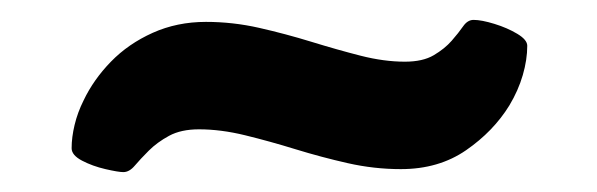

<svg xmlns="http://www.w3.org/2000/svg" viewBox="-20 -371 600 193"><path d="M104 -198Q99 -198 86 -201Q73 -204 62.5 -209.5Q52 -215 52 -222Q52 -233 55 -245.5Q58 -258 64 -270Q74 -291 91.5 -309Q109 -327 133.5 -338Q158 -349 187 -349Q214 -349 240.5 -343Q267 -337 293 -329Q319 -321 342.5 -315Q366 -309 387 -309Q405 -309 416 -315.5Q427 -322 434 -330Q441 -338 445.5 -344.5Q450 -351 456 -351Q464 -351 477 -347Q490 -343 500 -337Q510 -331 510 -325Q510 -311 505.5 -295.5Q501 -280 492 -265Q476 -239 448.5 -220Q421 -201 383 -201Q356 -201 329.5 -207Q303 -213 277 -221Q251 -229 226.5 -235Q202 -241 180 -241Q162 -241 150 -234.5Q138 -228 129.5 -219.5Q121 -211 115.5 -204.5Q110 -198 104 -198Z"/></svg>

Font: Asap Black
Style: Italic
Weight: 900
Italic angle: -6°
Designer: Pablo Cosgaya
Foundry: Omnibus-Type
Version: Version 3.001